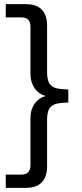

<svg xmlns="http://www.w3.org/2000/svg" viewBox="-20 -725 395 925"><path d="M7.8 180V116.2H82.2Q105.2 116.2 116 104.5Q126.8 92.7 126.8 70.2V-157.4Q126.8 -188.4 139.2 -212.5Q151.7 -236.7 172.8 -250.6Q194 -264.5 220.5 -264.5V-260.5Q194 -260.5 172.8 -274.4Q151.7 -288.3 139.2 -312.9Q126.8 -337.6 126.8 -367.5V-595.2Q126.8 -618.2 116 -629.7Q105.2 -641.2 82.2 -641.2H7.8V-705H105.9Q155.4 -705 181.1 -678.8Q206.8 -652.6 206.8 -602.1V-375.7Q206.8 -334.6 223.4 -316.1Q240 -297.6 280.2 -295.6L309.1 -293.6V-231.3L280.2 -229.4Q240.5 -227.4 223.7 -209.3Q206.8 -191.3 206.8 -149.3V77.1Q206.8 127.1 181.1 153.6Q155.4 180 105.9 180Z"/></svg>

Font: Mulish ExtraLight
Style: Regular
Weight: 200
Designer: Vernon Adams
Foundry: Vernon Adams
Version: Version 3.603